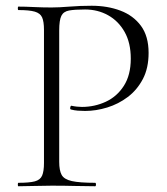

<svg xmlns="http://www.w3.org/2000/svg" viewBox="-20 -648 580 668"><path d="M186 -85Q186 -55 194.5 -39.5Q203 -24 230 -18Q257 -12 311 -12Q314 -12 314 -6Q314 0 311 0Q279 0 241.5 -1Q204 -2 160 -2Q128 -2 98 -1Q68 0 44 0Q42 0 42 -6Q42 -12 44 -12Q82 -12 101 -17Q120 -22 126.5 -37Q133 -52 133 -81V-544Q133 -573 126.5 -587.5Q120 -602 101 -607.5Q82 -613 44 -613Q42 -613 42 -619Q42 -625 44 -625Q68 -625 97.5 -623.5Q127 -622 159 -622Q185 -622 222 -625Q259 -628 299 -628Q354 -628 399 -611Q444 -594 470.5 -558Q497 -522 497 -464Q497 -411 477 -373Q457 -335 424.5 -310.5Q392 -286 353 -274Q314 -262 276 -262Q263 -262 250.5 -263Q238 -264 227 -267Q223 -268 224.5 -274.5Q226 -281 229 -280Q238 -278 247.5 -277Q257 -276 265 -276Q309 -276 348 -294Q387 -312 411 -349.5Q435 -387 435 -444Q435 -499 413.5 -537Q392 -575 356 -595Q320 -615 276 -615Q240 -615 220.5 -611.5Q201 -608 193.5 -593Q186 -578 186 -542Z"/></svg>

Font: Cormorant Garamond Light
Style: Regular
Weight: 300
Designer: Christian Thalmann (Catharsis Fonts)
Foundry: Catharsis Fonts
Version: Version 4.001